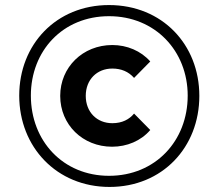

<svg xmlns="http://www.w3.org/2000/svg" viewBox="-20 -729 864 759"><path d="M413 10C622 10 768 -147 768 -350C768 -553 621 -709 411 -709C202 -709 56 -553 56 -351C56 -148 204 10 413 10ZM102 -351C102 -528 228 -665 411 -665C594 -665 722 -527 722 -351C722 -172 594 -34 411 -34C229 -34 102 -172 102 -351ZM218 -350C218 -236 307 -149 423 -149C482 -149 537 -172 574 -215L510 -280C491 -257 463 -242 424 -242C363 -242 319 -286 319 -350C319 -414 363 -458 424 -458C459 -458 488 -446 510 -421L574 -486C537 -528 482 -551 424 -551C307 -551 218 -463 218 -350Z"/></svg>

Font: MV Cash Medium
Style: Regular
Weight: 500
Designer: Rodrigo Fuenzalida
Foundry: fragTYPE
Version: Version 1.100;Glyphs 3.1.2 (3151)